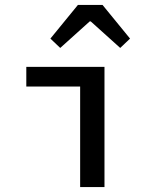

<svg xmlns="http://www.w3.org/2000/svg" viewBox="-20 -761 640 781"><path d="M306 0V-409H87V-489H405V0ZM225 -566 185 -604 297 -741H397L509 -604L469 -566L349 -674H345Z"/></svg>

Font: SauceCodePro Nerd Font Mono
Style: Regular
Weight: 500
Monospace: yes
Designer: Paul D. Hunt, Teo Tuominen
Foundry: Adobe Systems Incorporated
Version: Version 2.030;PS 1.000;hotconv 16.6.51;makeotf.lib2.5.65220;